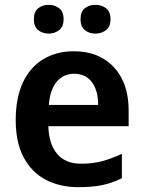

<svg xmlns="http://www.w3.org/2000/svg" viewBox="-20 -764 594 794"><path d="M285 -552Q355 -552 405.5 -522.5Q456 -493 484 -438.5Q512 -384 512 -306V-242H180Q182 -168 216.5 -127.5Q251 -87 314 -87Q363 -87 402.5 -97.5Q442 -108 484 -128V-27Q446 -8 405 1Q364 10 304 10Q228 10 169.5 -20.5Q111 -51 78 -113Q45 -175 45 -267Q45 -360 75 -423.5Q105 -487 159.5 -519.5Q214 -552 285 -552ZM287 -459Q243 -459 215 -426.5Q187 -394 182 -330H386Q386 -368 375 -397Q364 -426 342 -442.5Q320 -459 287 -459ZM120 -684Q120 -716 138 -730Q156 -744 182 -744Q206 -744 224.5 -730Q243 -716 243 -684Q243 -654 224.5 -639.5Q206 -625 182 -625Q156 -625 138 -639.5Q120 -654 120 -684ZM313 -684Q313 -716 331 -730Q349 -744 374 -744Q400 -744 418.5 -730Q437 -716 437 -684Q437 -654 418.5 -639.5Q400 -625 374 -625Q349 -625 331 -639.5Q313 -654 313 -684Z"/></svg>

Font: Noto Sans Display SemiBold
Style: Regular
Weight: 600
Designer: Monotype Design Team
Foundry: Monotype Imaging Inc.
Version: Version 2.003